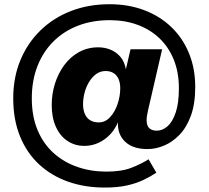

<svg xmlns="http://www.w3.org/2000/svg" viewBox="-20 -685 971 891"><path d="M466 185.4Q373.8 185.4 296.2 158.1Q218.6 130.8 161.5 77.9Q104.4 25 72.9 -52.3Q41.4 -129.6 41.4 -229Q41.4 -325.4 74.5 -405.4Q107.6 -485.4 167.8 -543.9Q228 -602.4 309.5 -633.9Q391 -665.4 488.2 -665.4Q576.8 -665.4 649.8 -637.6Q722.8 -609.8 775.7 -558.8Q828.6 -507.8 857.3 -437.2Q886 -366.6 886 -281.4Q886 -203.2 865.9 -148.2Q845.8 -93.2 812.6 -59.1Q779.4 -25 740.8 -9.1Q702.2 6.8 665 6.8Q596 6.8 560.3 -27.8Q524.6 -62.4 527.4 -117.4Q505.4 -66.4 463.2 -37.2Q421 -8 371.6 -8Q328 -8 293.6 -30.6Q259.2 -53.2 239.6 -95.9Q220 -138.6 220 -197.8Q220 -249 234.9 -296.6Q249.8 -344.2 277.9 -382.5Q306 -420.8 346.2 -443.1Q386.4 -465.4 436 -465.4Q465.4 -465.4 491.9 -454.9Q518.4 -444.4 537.9 -422.3Q557.4 -400.2 564.2 -363.8L585.8 -456.4H732.4L666.6 -171.2Q664 -158.8 662.2 -148.2Q660.4 -137.6 660.4 -127.8Q660.4 -101 673.1 -89.8Q685.8 -78.6 707.4 -78.6Q734.4 -78.6 757.6 -99.1Q780.8 -119.6 795.5 -163.2Q810.2 -206.8 810.2 -275.4Q810.2 -348.4 786.9 -406.9Q763.6 -465.4 720.7 -506.6Q677.8 -547.8 618.9 -569.6Q560 -591.4 489.4 -591.4Q408.8 -591.4 342.7 -566.1Q276.6 -540.8 228.4 -493.1Q180.2 -445.4 153.9 -378.4Q127.6 -311.4 127.6 -229Q127.6 -144.4 154.7 -80.5Q181.8 -16.6 229.5 25.9Q277.2 68.4 339.7 89.9Q402.2 111.4 473.2 111.4Q543.8 111.4 589.2 93.8Q634.6 76.2 669.4 54.2L705.6 116.4Q677.4 135 644.2 150.7Q611 166.4 568 175.9Q525 185.4 466 185.4ZM438.4 -117Q468.4 -117 490.8 -141.2Q513.2 -165.4 525.6 -202.1Q538 -238.8 538 -275.6Q538 -300.6 530.1 -318.4Q522.2 -336.2 507.1 -345.8Q492 -355.4 470.4 -355.4Q445.2 -355.4 425.9 -341.1Q406.6 -326.8 392.9 -303.9Q379.2 -281 372.3 -254.2Q365.4 -227.4 365.4 -201.8Q365.4 -175.2 373.8 -156.1Q382.2 -137 398.4 -127Q414.6 -117 438.4 -117Z"/></svg>

Font: Work Sans
Style: Regular
Weight: 400
Designer: Wei Huang
Foundry: Wei Huang
Version: Version 2.006; ttfautohint (v1.8.1.43-b0c9)